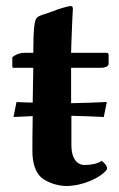

<svg xmlns="http://www.w3.org/2000/svg" viewBox="-20 -610 398 640"><path d="M63 -434C49 -434 34 -430 21 -419V-390C21 -385 22 -384 26 -384H91C90 -347 90 -307 89 -268C72 -268 54 -269 35 -270L25 -220C48 -221 68 -222 89 -223C88 -173 88 -130 88 -105C88 -70 97 -36 118 -18C141 1 177 10 201 10C256 10 317 -18 337 -46C337 -58 331 -64 319 -74C306 -64 281 -60 262 -60C240 -60 218 -77 218 -127C218 -150 218 -184 218 -224C256 -223 290 -222 326 -220L336 -270C297 -268 259 -267 217 -266C217 -304 217 -345 217 -384H318C328 -384 342 -388 342 -397V-428C342 -432 339 -434 334 -434H217L218 -468C220 -535 223 -581 223 -581C223 -587 220 -590 215 -590C208 -590 171 -579 155 -572C138 -565 109 -559 102 -550C95 -541 91 -514 91 -434Z"/></svg>

Font: Libertinus Serif
Style: Bold
Weight: 700
Designer: Philipp H. Poll, Khaled Hosny
Foundry: Caleb Maclennan
Version: Version 7.050;RELEASE